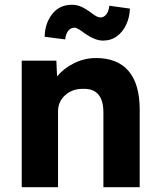

<svg xmlns="http://www.w3.org/2000/svg" viewBox="-20 -784 669 804"><path d="M71 0V-530H216L219 -464Q247 -498 290.5 -519.5Q334 -541 382 -541Q472 -541 518.5 -486.5Q565 -432 565 -325V0H413V-313Q413 -415 327 -412Q282 -412 252.5 -385Q223 -358 223 -318V0ZM411 -614Q379 -614 338 -642Q319 -656 309 -662Q299 -668 291 -668Q277 -668 266.5 -656Q256 -644 253 -619L167 -630Q168 -686 198.5 -725Q229 -764 281 -764Q299 -764 315 -758Q331 -752 353 -737Q367 -726 379 -718.5Q391 -711 401 -711Q415 -711 425 -723.5Q435 -736 438 -760L524 -748Q523 -713 509 -682Q495 -651 470 -632.5Q445 -614 411 -614Z"/></svg>

Font: Readex Pro bold
Style: Bold
Weight: 700
Designer: Bonnie Shaver-Troup, Thomas Jockin
Foundry: Lexend
Version: Version 1.200; ttfautohint (v1.8.3)